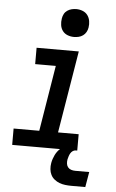

<svg xmlns="http://www.w3.org/2000/svg" viewBox="-62 -797 624 1029"><g transform="rotate(5 250.0 -282.0)"><path d="M27 0V-88H165L223 -442H112V-530H339L266 -88H377V0ZM306 -605Q288 -605 271.5 -611.5Q255 -618 245 -631.5Q235 -645 232.5 -662.5Q230 -680 233 -698Q235 -711 241 -722.5Q247 -734 258 -741.5Q269 -749 281.5 -752Q294 -755 306 -755Q324 -755 340.5 -748.5Q357 -742 367 -728.5Q377 -715 380 -697.5Q383 -680 380 -662Q378 -649 371.5 -637.5Q365 -626 354.5 -618.5Q344 -611 331.5 -608Q319 -605 306 -605ZM362 191Q345 191 328.5 189Q312 187 297.5 181.5Q283 176 270.5 166Q258 156 251 142Q244 128 242.5 111.5Q241 95 244 78Q248 56 258.5 34.5Q269 13 287.5 -3Q306 -19 329 -25.5Q352 -32 374 -32L369 0Q360 0 352.5 5.5Q345 11 340.5 19Q336 27 333.5 35.5Q331 44 329 52Q327 64 328.5 75Q330 86 336.5 94Q343 102 353.5 105.5Q364 109 376 109H451L437 191Z"/></g></svg>

Font: Iosevka Curly Slab SmBdObl
Style: Regular
Weight: 600
Italic angle: -9°
Monospace: yes
Designer: Belleve Invis
Foundry: Belleve Invis
Version: Version 11.0.0; ttfautohint (v1.8.3)